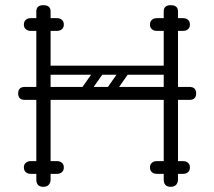

<svg xmlns="http://www.w3.org/2000/svg" viewBox="-20 -720 826 740"><path d="M638 0Q611 0 611 -28Q611 -191 611 -350.5Q611 -510 611 -676Q611 -700 638 -700Q666 -700 666 -676V-28Q666 -16 659 -8Q652 0 638 0ZM147 0Q120 0 120 -28Q120 -191 120 -350.5Q120 -510 120 -676Q120 -700 147 -700Q175 -700 175 -676V-28Q175 -16 168 -8Q161 0 147 0ZM76 -335Q50 -335 50 -360Q50 -385 76 -385H710Q736 -385 736 -360Q736 -335 710 -335ZM171 -432Q153 -432 153 -449Q153 -467 171 -467H615Q633 -467 633 -449Q633 -432 615 -432ZM72 -75Q72 -86 79 -92Q86 -99 98 -99H147Q159 -99 166 -93Q173 -86 173 -75Q173 -63 166 -56Q159 -50 147 -50H98Q86 -50 79 -57Q72 -63 72 -75ZM226 -75Q226 -63 219 -57Q212 -50 200 -50H151Q140 -50 132 -56Q125 -63 125 -75Q125 -86 132 -93Q140 -99 151 -99H200Q212 -99 219 -92Q226 -86 226 -75ZM558 -75Q558 -86 565 -92Q572 -99 584 -99H633Q645 -99 652 -93Q659 -86 659 -75Q659 -63 652 -56Q645 -50 633 -50H584Q572 -50 565 -57Q558 -63 558 -75ZM712 -75Q712 -63 705 -57Q698 -50 686 -50H637Q626 -50 618 -56Q611 -63 611 -75Q611 -86 618 -93Q626 -99 637 -99H686Q698 -99 705 -92Q712 -86 712 -75ZM72 -625Q72 -637 79 -643Q86 -650 98 -650H147Q159 -650 166 -644Q173 -637 173 -625Q173 -614 166 -607Q159 -601 147 -601H98Q86 -601 79 -608Q72 -614 72 -625ZM226 -625Q226 -614 219 -608Q212 -601 200 -601H151Q140 -601 132 -607Q125 -614 125 -625Q125 -637 132 -644Q140 -650 151 -650H200Q212 -650 219 -643Q226 -637 226 -625ZM558 -625Q558 -637 565 -643Q572 -650 584 -650H633Q645 -650 652 -644Q659 -637 659 -625Q659 -614 652 -607Q645 -601 633 -601H584Q572 -601 565 -608Q558 -614 558 -625ZM712 -625Q712 -614 705 -608Q698 -601 686 -601H637Q626 -601 618 -607Q611 -614 611 -625Q611 -637 618 -644Q626 -650 637 -650H686Q698 -650 705 -643Q712 -637 712 -625ZM386 -342Q373 -352 382 -365L448 -459Q457 -473 473 -462Q486 -452 477 -439L411 -345Q407 -340 400.5 -338.5Q394 -337 386 -342ZM288 -342Q275 -352 284 -365L350 -459Q359 -473 375 -462Q388 -452 379 -439L313 -345Q309 -340 302.5 -338.5Q296 -337 288 -342ZM584 -449Q584 -432 567 -432H235Q218 -432 218 -449Q218 -467 234 -467H566Q584 -467 584 -449ZM584 -353Q584 -336 567 -336H235Q218 -336 218 -353Q218 -371 234 -371H566Q584 -371 584 -353Z"/></svg>

Font: Agu Display Uzo
Style: Regular
Weight: 400
Version: Version 1.103